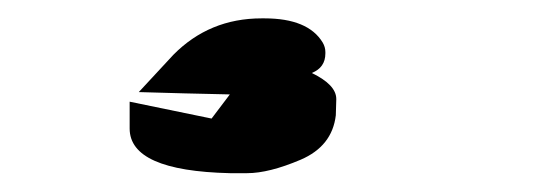

<svg xmlns="http://www.w3.org/2000/svg" viewBox="-20 -9 573 206"><path d="M314.5 69.3Q340.8 82 340.8 97.2Q340.8 97.2 340.8 97.7L340.3 114.7Q336.4 147.9 302.5 162.4Q268.6 176.8 245.1 176.8H226.6Q119.1 174.3 119.1 128.9V100.1L207 118.2L226.6 92.3Q177.7 91.3 128.9 89.8L166 49.8Q204.6 10.7 260.7 10.7H263.2H263.7Q310.5 10.7 326.2 36.6Q329.1 41.5 329.1 46.9V48.3Q329.1 63.5 314.5 69.3Z"/></svg>

Font: Drukaatie burti
Style: Heavy
Weight: 800
Version: Version 0.14